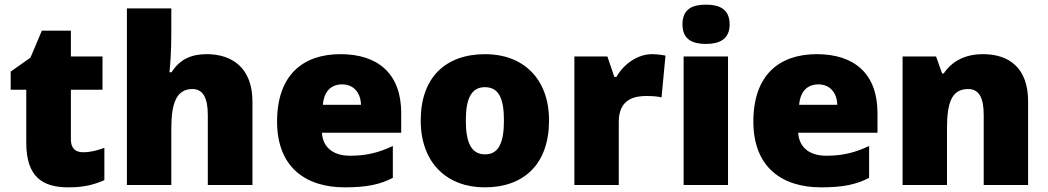

<svg xmlns="http://www.w3.org/2000/svg" viewBox="-20 -796 4507 826"><path d="M337 -141C304 -141 285 -159 285 -195V-410H421V-553H285V-664H160L111 -548L26 -488V-410H93V-182C93 -32 166 10 274 10C346 10 387 -3 429 -21V-160C398 -149 371 -141 337 -141Z M717 -652V-760H526V0H717V-243C717 -352 739 -413 808 -413C853 -413 874 -375 874 -302V0H1066V-360C1066 -503 979 -563 870 -563C804 -563 754 -542 718 -485H709C712 -514 717 -570 717 -652Z M1445 -563C1282 -563 1172 -472 1172 -273C1172 -76 1296 10 1463 10C1559 10 1617 -3 1670 -31V-168C1609 -139 1555 -126 1486 -126C1408 -126 1368 -167 1365 -225H1706V-310C1706 -479 1606 -563 1445 -563ZM1452 -433C1504 -433 1532 -394 1533 -345H1369C1374 -406 1407 -433 1452 -433Z M2342 -278C2342 -461 2227 -563 2068 -563C1895 -563 1790 -461 1790 -278C1790 -93 1905 10 2065 10C2237 10 2342 -93 2342 -278ZM1984 -278C1984 -372 2008 -421 2066 -421C2126 -421 2148 -372 2148 -278C2148 -183 2126 -132 2067 -132C2007 -132 1984 -183 1984 -278Z M2785 -563C2722 -563 2662 -519 2632 -465H2623L2593 -553H2451V0H2642V-272C2642 -372 2713 -383 2761 -383C2796 -383 2813 -380 2826 -377L2843 -557C2832 -559 2806 -563 2785 -563Z M3017 -776C2961 -776 2916 -759 2916 -691C2916 -625 2961 -607 3017 -607C3072 -607 3119 -625 3119 -691C3119 -759 3072 -776 3017 -776ZM3112 -553H2921V0H3112Z M3494 -563C3331 -563 3221 -472 3221 -273C3221 -76 3345 10 3512 10C3608 10 3666 -3 3719 -31V-168C3658 -139 3604 -126 3535 -126C3457 -126 3417 -167 3414 -225H3755V-310C3755 -479 3655 -563 3494 -563ZM3501 -433C3553 -433 3581 -394 3582 -345H3418C3423 -406 3456 -433 3501 -433Z M4209 -563C4131 -563 4075 -532 4040 -480H4033L4007 -553H3863V0H4054V-242C4054 -352 4073 -413 4145 -413C4192 -413 4212 -375 4212 -302V0H4403V-360C4403 -502 4323 -563 4209 -563Z"/></svg>

Font: Noto Sans Kannada Black
Style: Regular
Weight: 900
Designer: Jelle Bosma - Monotype Design Team
Foundry: Monotype Imaging Inc.
Version: Version 2.005